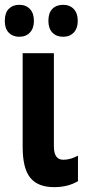

<svg xmlns="http://www.w3.org/2000/svg" viewBox="-38 -768 360 798"><path d="M186 -546.9V-159.2Q186 -104 225.1 -104Q240.7 -104 256.3 -108.6Q272 -113.3 286.1 -121.1V-15.1Q244.6 9.8 187 9.8Q119.6 9.8 87.9 -29.1Q56.2 -67.9 56.2 -157.2V-546.9ZM-18.1 -681.2Q-18.1 -714.4 -1.5 -731.2Q15.1 -748 42 -748Q69.8 -748 86.4 -730.5Q103 -712.9 103 -681.2Q103 -650.4 86.4 -632.8Q69.8 -615.2 42 -615.2Q15.1 -615.2 -1.5 -632.1Q-18.1 -648.9 -18.1 -681.2ZM163.1 -681.2Q163.1 -714.4 179.7 -731.2Q196.3 -748 224.1 -748Q252 -748 268.6 -730.5Q285.2 -712.9 285.2 -681.2Q285.2 -650.4 268.6 -632.8Q252 -615.2 224.1 -615.2Q196.3 -615.2 179.7 -632.6Q163.1 -649.9 163.1 -681.2Z"/></svg>

Font: Open Sans Condensed
Style: Bold
Weight: 700
Width: 3
Designer: Monotype Design Team
Foundry: Monotype Imaging Inc.
Version: Version 3.003; ttfautohint (v1.8.4)